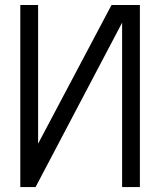

<svg xmlns="http://www.w3.org/2000/svg" viewBox="-20 -760 651 780"><path d="M62.5 0V-739.7H134.8V-176.3L433.1 -739.7H548.3V0H476.1V-668L124.5 0Z"/></svg>

Font: News Cycle
Style: Regular
Weight: 500
Version: Version 0.5.2